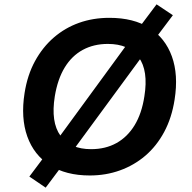

<svg xmlns="http://www.w3.org/2000/svg" viewBox="-20 -797 883 883"><path d="M393 10Q283 10 209.5 -37Q136 -84 105.5 -169.5Q75 -255 93 -369Q106 -452 141 -516Q176 -580 227.5 -624.5Q279 -669 343.5 -692Q408 -715 483 -715Q595 -715 667.5 -668.5Q740 -622 770.5 -537.5Q801 -453 783 -339Q770 -255 735 -190Q700 -125 648.5 -81Q597 -37 532 -13.5Q467 10 393 10ZM399 -111Q465 -111 515.5 -139Q566 -167 599 -221Q632 -275 644 -354Q663 -472 618 -533.5Q573 -595 476 -595Q411 -595 360.5 -567.5Q310 -540 277.5 -486.5Q245 -433 232 -354Q213 -235 258 -173Q303 -111 399 -111ZM190 66 115 15 199 -97 243 -154 575 -608 616 -665 700 -777 775 -727 690 -614 647 -556 315 -104 274 -46Z"/></svg>

Font: Nunito Sans 6pt
Style: Bold Italic
Weight: 700
Italic angle: -9°
Version: Version 3.101;gftools[0.9.27]